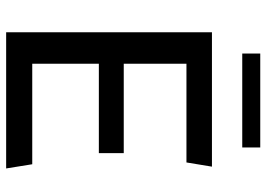

<svg xmlns="http://www.w3.org/2000/svg" viewBox="-144 -744 887 640"><g transform="rotate(90 300.0 -423.5)"><path d="M87 0V-686H535L521 -601H192V-392H490V-309H192V-87H527L541 0ZM158 -787V-847H471V-787Z"/></g></svg>

Font: Chivo Mono Medium
Style: Regular
Weight: 400
Monospace: yes
Version: Version 1.008